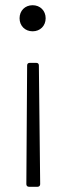

<svg xmlns="http://www.w3.org/2000/svg" viewBox="-20 -516 251 736"><path d="M105 -496C76 -496 55 -475 55 -446C55 -417 76 -396 105 -396C134 -396 155 -417 155 -446C155 -475 134 -496 105 -496ZM84 -265 81 190C81 196 85 200 91 200H124C130 200 134 196 134 190L129 -265C129 -272 125 -275 119 -275H94C88 -275 84 -272 84 -265Z"/></svg>

Font: Barlow Semi Condensed Light
Style: Regular
Weight: 300
Width: 4
Designer: Jeremy Tribby
Foundry: Tribby Type
Version: Version 1.422;hotconv 1.0.109;makeotfexe 2.5.65596